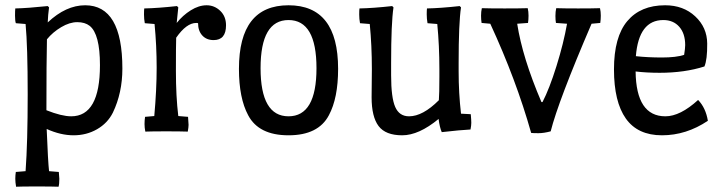

<svg xmlns="http://www.w3.org/2000/svg" viewBox="-20 -498 2754 728"><path d="M303 -478Q444 -478 444 -238Q444 -146 408 -71Q388 -31 348 -8Q308 15 259 15Q210 15 157 -9Q162 116 166 151L203 154L205 180Q205 200 202 210Q178 209 119.5 209Q61 209 41 210Q38 193 38 180Q38 167 40 154L77 151Q85 42 85 -140.5Q85 -323 77 -407L40 -410Q37 -419 37 -438.5Q37 -458 38 -466Q84 -467 161 -475L166 -470Q162 -441 161 -413Q230 -478 303 -478ZM250 -57Q359 -57 359 -251Q359 -369 320 -400Q302 -414 273 -414Q244 -414 212 -395Q180 -376 158 -349Q156 -266 156 -80Q214 -57 250 -57Z M565 -58Q574 -158 574 -241.5Q574 -325 566 -407L529 -410Q526 -426 526 -443Q526 -460 527 -466Q578 -467 651 -475L656 -470Q655 -464 650 -411Q673 -440 703.5 -459Q734 -478 763.5 -478Q793 -478 815 -457Q837 -436 837 -402Q837 -346 790 -346Q763 -346 747 -363.5Q731 -381 731 -410Q729 -411 724 -411Q687 -411 648 -355Q647 -327 647 -229.5Q647 -132 656 -58L693 -55Q695 -33 695 -24.5Q695 -16 692 1Q664 0 610 0Q556 0 531 1Q528 -14 528 -27.5Q528 -41 530 -55Z M1262 -237Q1262 -126 1227 -61Q1187 15 1074 15Q961 15 921 -61Q886 -126 886 -237Q886 -478 1074 -478Q1262 -478 1262 -237ZM968 -239.5Q968 -57 1074 -57Q1180 -57 1180 -239.5Q1180 -422 1074 -422Q968 -422 968 -239.5Z M1389 -129 1390 -236Q1390 -325 1382 -407L1345 -410Q1342 -426 1342 -443Q1342 -460 1343 -466Q1394 -467 1467 -475L1472 -470Q1463 -411 1463 -259V-212Q1463 -128 1478.5 -92.5Q1494 -57 1531 -57Q1583 -57 1644 -118Q1646 -141 1646 -207V-236Q1646 -325 1638 -407L1601 -410Q1598 -427 1598 -443.5Q1598 -460 1599 -466Q1650 -467 1723 -475L1728 -470Q1719 -411 1719 -259V-227Q1719 -145 1728 -67L1765 -65Q1767 -43 1767 -32.5Q1767 -22 1764 -7Q1725 -5 1655 3Q1647 -15 1643 -47Q1568 15 1505 15Q1442 15 1415.5 -20Q1389 -55 1389 -129Z M2088 -411Q2086 -421 2086 -437.5Q2086 -454 2089 -467Q2119 -466 2172.5 -466Q2226 -466 2255 -467Q2258 -454 2258 -439Q2258 -424 2256 -411L2223 -408Q2097 -115 2068 0Q2042 7 2021.5 7Q2001 7 1994 6Q1937 -196 1839 -408L1806 -411Q1804 -423 1804 -438.5Q1804 -454 1807 -467Q1836 -466 1893.5 -466Q1951 -466 1981 -467Q1984 -454 1984 -438.5Q1984 -423 1982 -411L1941 -408Q1961 -279 2033 -111H2037Q2063 -161 2090 -247.5Q2117 -334 2130 -408Z M2481 -222Q2432 -222 2390 -227Q2392 -57 2503 -57Q2559 -57 2627 -119Q2656 -89 2664 -40Q2582 15 2490 15Q2398 15 2353 -48.5Q2308 -112 2308 -235Q2308 -358 2358.5 -418Q2409 -478 2502 -478Q2571 -478 2616 -436Q2661 -394 2661.5 -333Q2662 -272 2651 -246Q2576 -222 2481 -222ZM2495 -422Q2402 -422 2391 -285Q2436 -280 2490 -280Q2544 -280 2574 -290Q2578 -315 2578 -327Q2578 -371 2555.5 -396.5Q2533 -422 2495 -422Z"/></svg>

Font: Port Lligat Slab
Style: Regular
Weight: 400
Designer: Dario Muhafara, Eduardo Rodriguez Tunni
Foundry: Tipo
Version: Version 1.002